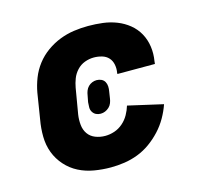

<svg xmlns="http://www.w3.org/2000/svg" viewBox="-84 -621 767 722"><g transform="rotate(-15 300.0 -260.0)"><path d="M263 8Q230 8 198 2.5Q166 -3 138.5 -17Q111 -31 90 -54.5Q69 -78 58 -107Q47 -136 46.5 -169Q46 -202 52 -235L68 -335Q73 -363 83.5 -390Q94 -417 112 -440.5Q130 -464 154.5 -481.5Q179 -499 206 -509.5Q233 -520 261 -524Q289 -528 317 -528Q346 -528 374 -524.5Q402 -521 427.5 -511Q453 -501 474 -484Q495 -467 508 -443.5Q521 -420 525 -392Q529 -364 524 -335L523 -325H377V-329Q380 -345 377 -361Q374 -377 364 -388Q354 -399 338.5 -403.5Q323 -408 307 -408Q289 -408 271.5 -401.5Q254 -395 241 -381Q228 -367 221.5 -350Q215 -333 212 -316L195 -216Q192 -196 194 -176Q196 -156 206.5 -141Q217 -126 235 -119Q253 -112 273 -112Q291 -112 309 -118Q327 -124 342 -137Q357 -150 366.5 -167Q376 -184 381 -201L517 -170Q508 -144 494 -119.5Q480 -95 460.5 -74Q441 -53 418 -36.5Q395 -20 369 -10Q343 0 316 4Q289 8 263 8ZM278 -197Q268 -197 260 -201Q252 -205 247 -213Q242 -221 242 -231Q242 -241 243 -251L248 -277Q249 -285 252.5 -294Q256 -303 262.5 -309.5Q269 -316 277.5 -319.5Q286 -323 295 -323Q305 -323 313.5 -319Q322 -315 326.5 -307Q331 -299 331.5 -289Q332 -279 330 -269L326 -243Q325 -235 321.5 -226Q318 -217 311 -210.5Q304 -204 295.5 -200.5Q287 -197 278 -197Z"/></g></svg>

Font: Iosevka Aile Heavy
Style: Italic
Weight: 900
Italic angle: -9°
Designer: Belleve Invis
Foundry: Belleve Invis
Version: Version 31.1.0; ttfautohint (v1.8.4)